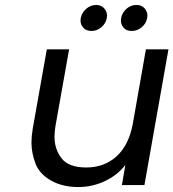

<svg xmlns="http://www.w3.org/2000/svg" viewBox="-20 -747 700 775"><path d="M350 -622Q328 -622 316.5 -635Q305 -648 305 -664Q305 -669 306 -674Q310 -696 328 -711.5Q346 -727 368 -727Q389 -727 400.5 -713.5Q412 -700 412 -684Q412 -679 411 -674Q407 -652 389 -637Q371 -622 350 -622ZM512 -622Q490 -622 479 -635Q468 -648 468 -664Q468 -669 469 -674Q473 -696 490.5 -711.5Q508 -727 530 -727Q552 -727 563.5 -713.5Q575 -700 575 -684Q575 -679 574 -674Q570 -652 552 -637Q534 -622 512 -622ZM660 -548 563 0H472L486 -81Q453 -39 402.5 -15.5Q352 8 296 8Q232 8 185.5 -18.5Q139 -45 123 -87.5Q107 -130 107 -171Q107 -197 112 -227L169 -548H259L204 -239Q200 -215 200 -195Q200 -145 228.5 -108Q257 -71 328 -71Q401 -71 450.5 -116Q500 -161 516 -247L569 -548Z"/></svg>

Font: Fz Poppins
Style: Italic
Weight: 400
Italic angle: -10°
Designer: Ninad Kale (Devanagari), Jonny Pinhorn (Latin)
Foundry: Indian Type Foundry
Version: Vit hóa bi Vntype.Com & FontZin.Com